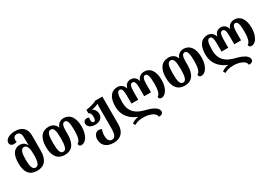

<svg xmlns="http://www.w3.org/2000/svg" viewBox="33 -1913 4659 3305"><g transform="rotate(-30 2362.0 -260.0)"><path d="M261 11C404 11 483 -78 483 -263V-562C483 -703 395 -773 267 -773C141 -773 65 -718 65 -654C65 -623 87 -588 140 -588C158 -588 178 -591 199 -597C195 -611 193 -624 193 -637C193 -681 218 -714 266 -714C317 -714 346 -676 346 -603V-556C346 -524 346 -480 348 -450H343C319 -495 282 -527 217 -527C102 -527 40 -436 40 -264C40 -78 113 11 261 11ZM261 -50C202 -50 180 -119 180 -261C180 -384 202 -459 259 -459C326 -459 346 -380 346 -262C346 -124 325 -50 261 -50Z M809 13C947 13 1025 -79 1025 -270V-337C1025 -446 1044 -488 1091 -488C1141 -488 1160 -420 1160 -269C1160 -144 1136 -59 1089 -44C1089 -12 1102 9 1142 9C1226 9 1300 -101 1300 -268C1300 -457 1217 -549 1101 -549C1039 -549 983 -515 959 -447H955C932 -515 869 -549 804 -549C669 -549 591 -456 591 -269C591 -80 674 13 809 13ZM810 -48C752 -48 731 -113 731 -269C731 -424 751 -488 810 -488C869 -488 889 -428 889 -269C889 -117 868 -48 810 -48Z M1642 253C1780 253 1866 170 1866 11V-536H1728C1669 -504 1596 -486 1514 -474V-408C1548 -392 1561 -362 1561 -305C1561 -254 1549 -230 1521 -230C1495 -230 1483 -256 1483 -293C1483 -308 1484 -324 1488 -337C1474 -344 1457 -347 1446 -347C1398 -347 1375 -312 1375 -280C1375 -223 1428 -176 1521 -176C1613 -176 1673 -226 1673 -306C1673 -352 1648 -404 1602 -427V-430C1650 -437 1693 -450 1728 -469H1733C1729 -444 1728 -420 1728 -393V13C1728 139 1701 192 1642 192C1581 192 1558 139 1558 63C1558 10 1568 -24 1582 -52C1566 -63 1546 -70 1526 -70C1473 -70 1421 -27 1421 62C1421 173 1494 253 1642 253Z M2704 -549C2641 -549 2586 -516 2563 -447H2559C2542 -516 2494 -549 2435 -549C2374 -549 2326 -516 2309 -447H2304C2282 -516 2226 -549 2169 -549C2047 -549 1973 -456 1973 -280C1973 -86 2087 19 2221 73V77C2173 82 2119 103 2090 133L2117 172C2160 142 2220 128 2298 128C2407 128 2535 171 2535 253C2585 253 2622 237 2622 192C2622 118 2516 67 2391 37C2248 2 2113 -66 2113 -280C2113 -425 2131 -488 2182 -488C2225 -488 2240 -441 2240 -331V-180H2374V-339C2374 -447 2393 -488 2435 -488C2476 -488 2493 -447 2493 -339V-180H2628V-331C2628 -441 2646 -488 2688 -488C2736 -488 2754 -429 2754 -275C2754 -157 2732 -74 2688 -56C2688 -25 2702 -5 2739 -5C2822 -5 2894 -115 2894 -275C2894 -453 2818 -549 2704 -549Z M3192 13C3330 13 3408 -79 3408 -270V-337C3408 -446 3427 -488 3474 -488C3524 -488 3543 -420 3543 -269C3543 -144 3519 -59 3472 -44C3472 -12 3485 9 3525 9C3609 9 3683 -101 3683 -268C3683 -457 3600 -549 3484 -549C3422 -549 3366 -515 3342 -447H3338C3315 -515 3252 -549 3187 -549C3052 -549 2974 -456 2974 -269C2974 -80 3057 13 3192 13ZM3193 -48C3135 -48 3114 -113 3114 -269C3114 -424 3134 -488 3193 -488C3252 -488 3272 -428 3272 -269C3272 -117 3251 -48 3193 -48Z M4494 -549C4431 -549 4376 -516 4353 -447H4349C4332 -516 4284 -549 4225 -549C4164 -549 4116 -516 4099 -447H4094C4072 -516 4016 -549 3959 -549C3837 -549 3763 -456 3763 -280C3763 -86 3877 19 4011 73V77C3963 82 3909 103 3880 133L3907 172C3950 142 4010 128 4088 128C4197 128 4325 171 4325 253C4375 253 4412 237 4412 192C4412 118 4306 67 4181 37C4038 2 3903 -66 3903 -280C3903 -425 3921 -488 3972 -488C4015 -488 4030 -441 4030 -331V-180H4164V-339C4164 -447 4183 -488 4225 -488C4266 -488 4283 -447 4283 -339V-180H4418V-331C4418 -441 4436 -488 4478 -488C4526 -488 4544 -429 4544 -275C4544 -157 4522 -74 4478 -56C4478 -25 4492 -5 4529 -5C4612 -5 4684 -115 4684 -275C4684 -453 4608 -549 4494 -549Z"/></g></svg>

Font: Noto Serif Georgian Condensed Bold
Style: Regular
Weight: 700
Width: 3
Designer: Monotype Design Team, Akaki Razmadze
Foundry: Google LLC
Version: Version 2.003